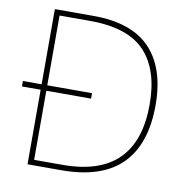

<svg xmlns="http://www.w3.org/2000/svg" viewBox="-80 -792 852 870"><g transform="rotate(10 346.0 -357.0)"><path d="M280 -714Q457 -714 542.5 -624Q628 -534 628 -364Q628 -185 536.5 -92.5Q445 0 257 0H103V-343H17V-368H103V-714ZM270 -689H129V-368H335V-343H129V-25H260Q601 -25 601 -363Q601 -522 522.5 -605.5Q444 -689 270 -689Z"/></g></svg>

Font: Noto Sans Thaana Thin
Style: Regular
Weight: 100
Designer: David Williams
Foundry: Google Inc.
Version: Version 3.001; ttfautohint (v1.8.4.7-5d5b)